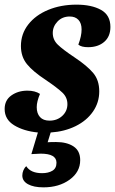

<svg xmlns="http://www.w3.org/2000/svg" viewBox="-34 -550 495 826"><path d="M303 -358Q317 -395 317 -423Q317 -450 303.5 -464.5Q290 -479 266 -479Q234 -479 213.5 -457.5Q193 -436 193 -408Q193 -379 214.5 -358Q236 -337 287 -303Q341 -267 367 -236Q393 -205 393 -157Q393 -109 366 -70Q339 -31 291.5 -7.5Q244 16 184 20L171 62Q182 61 207 61Q254 61 282.5 80Q311 99 311 139Q311 190 265.5 223Q220 256 153 256Q111 256 86.5 242.5Q62 229 62 205Q62 194 66.5 183Q71 172 79 165Q98 195 147 195Q174 195 191.5 184.5Q209 174 209 150Q209 111 141 111Q129 111 101 113L129 20Q68 14 27 -11Q-14 -36 -14 -81Q-14 -119 15 -139.5Q44 -160 84 -160Q117 -160 138 -146Q124 -113 124 -89Q124 -62 138 -46.5Q152 -31 179 -31Q212 -31 234 -51.5Q256 -72 256 -102Q256 -131 234.5 -151.5Q213 -172 163 -206Q108 -242 82 -274Q56 -306 56 -352Q56 -404 87.5 -444.5Q119 -485 173.5 -507.5Q228 -530 295 -530Q360 -530 400.5 -507.5Q441 -485 441 -434Q441 -393 414.5 -370Q388 -347 345 -347Q316 -347 303 -358Z"/></svg>

Font: Sansita
Style: Bold Italic
Weight: 700
Italic angle: -11°
Designer: Pablo Cosgaya
Foundry: Omnibus-Type
Version: Version 1.006